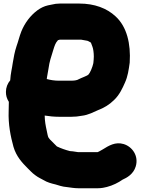

<svg xmlns="http://www.w3.org/2000/svg" viewBox="-20 -808 781 1053"><path d="M363.2 20.6C337.9 14 314 5.5 292.1 -4.9L255.5 -41.5C251.8 -45.3 250.7 -47.1 244.6 -55.8C242.7 -60.6 240.1 -72 236.7 -89.5C229.9 -120.8 225.6 -142.9 225.1 -174.3C248.9 -170.3 277.5 -167.5 305 -167.5H371C391.3 -167.5 409.6 -169.4 427.4 -172.9C466.3 -177.2 495.9 -195.1 515.5 -203C549.5 -215.9 579 -233.2 605.1 -259C635.3 -287.6 651.4 -323.5 665.2 -354.6C681.2 -389.8 685.8 -425.4 691.1 -462.7C691.2 -463.4 691.4 -464.7 691.4 -465.7C697.7 -566.7 676.5 -661.2 613.4 -718.6C566 -762.7 498.4 -788.5 415 -788.5H308C292.9 -788.5 277.9 -786.5 262.6 -782.6L243.2 -778.7C221.5 -773.7 203.4 -764.7 184.7 -751.2C146.1 -722.2 116.4 -682.8 97.2 -636.1C86.2 -608.4 79 -576.9 70.6 -554.5C60.4 -523.8 55.4 -495.7 49.9 -462.5C46.1 -433.2 38.3 -406.4 36 -367.5C21.2 -350.4 12.5 -327.4 12.5 -304C12.5 -284.7 16.7 -268.1 28.5 -249.4C27.9 -233.5 27.5 -215.2 27.5 -199.8C24.6 -125.7 38.2 -59.5 53.9 -2.7C69.4 50.3 102.1 85.1 131.5 114.5L148.5 131.5C156.9 139.9 163.1 145.5 173.5 153C189.6 165.8 210.4 174.3 219.1 179.8C238.7 192 260.9 198 284.3 203.5C299.2 207.3 318.6 216.1 349.7 218.4C365.5 220.2 386.5 224.5 412 224.5H515C538.1 224.5 554.7 220.2 566.1 217.4C597.7 209.5 630.2 193.1 652 177.4C675.3 167.1 711.6 147.5 724.4 104.8C741.9 46.6 705 -4.1 657.7 -18.1C612.3 -31.5 576.3 -9.1 542.2 12.2C527.9 20.9 516.1 26.5 515 26.5H409C401.9 26.5 387.2 21.8 363.2 20.6ZM308.3 -590.5H424.7C441.2 -587.7 440.2 -588.3 459.6 -584.3L474.1 -577C474.9 -576.5 476.6 -575.4 478.7 -573.9C480.9 -568.7 483.1 -561 487.4 -550.6C491.1 -541 494.5 -519.2 494.5 -498C494.5 -487.2 493.3 -475.3 491.9 -461.6C487.5 -439.7 473.6 -407.6 465.5 -399.5C456.8 -390.9 434.5 -385.2 403.2 -369.5C400.6 -368.2 387.5 -365.5 371 -365.5H302C279.3 -365.5 256.8 -369 236.4 -374.6C236.8 -378 237.3 -381.4 238 -385.8L246.1 -432.2C251.6 -472.6 260 -494 271.9 -533.1C279.5 -558.1 284.7 -573.7 298 -587.7C302.2 -588.9 308.1 -590.5 308.3 -590.5Z"/></svg>

Font: Smoothie
Style: ExBd
Weight: 800
Foundry: Cannot Into Space Fonts
Version: Version 0.8